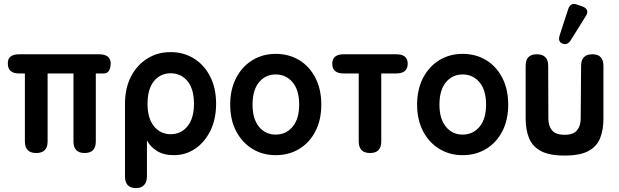

<svg xmlns="http://www.w3.org/2000/svg" viewBox="-20 -781 3161 980"><path d="M165 0Q107 0 107 -59V-406H78Q20 -406 20 -456Q18 -504 79 -504H485Q545 -504 545 -456Q543 -406 510 -406H469V-59Q469 0 412 0Q355 0 355 -59V-406H223V-59Q223 0 165 0Z M675 179Q618 179 618 120V-251Q618 -331 648.5 -390Q679 -449 731.5 -482Q784 -515 851 -515Q918 -515 970.5 -482Q1023 -449 1053 -390Q1083 -331 1083 -251Q1083 -172 1053.5 -113Q1024 -54 975.5 -21.5Q927 11 868 11Q814 11 779.5 -11.5Q745 -34 730 -65V120Q730 148 715.5 163.5Q701 179 675 179ZM851 -96Q904 -96 937 -136.5Q970 -177 970 -251Q970 -327 937 -367Q904 -407 851 -407Q799 -407 766 -367Q733 -327 733 -251Q733 -177 766 -136.5Q799 -96 851 -96Z M1387 11Q1321 11 1268.5 -21Q1216 -53 1185.5 -111Q1155 -169 1155 -247Q1155 -325 1185.5 -383.5Q1216 -442 1268.5 -474Q1321 -506 1387 -506Q1455 -506 1507.5 -474Q1560 -442 1590 -383.5Q1620 -325 1620 -247Q1620 -169 1590 -111Q1560 -53 1507.5 -21Q1455 11 1387 11ZM1387 -94Q1440 -94 1473.5 -134Q1507 -174 1507 -247Q1507 -321 1473.5 -361Q1440 -401 1387 -401Q1335 -401 1302 -361Q1269 -321 1269 -247Q1269 -174 1302 -134Q1335 -94 1387 -94Z M1869 0Q1811 0 1811 -59V-406H1734Q1676 -406 1676 -456Q1676 -504 1735 -504H2002Q2061 -504 2061 -456Q2061 -406 2002 -406H1926V-59Q1926 0 1869 0Z M2341 11Q2275 11 2222.5 -21Q2170 -53 2139.5 -111Q2109 -169 2109 -247Q2109 -325 2139.5 -383.5Q2170 -442 2222.5 -474Q2275 -506 2341 -506Q2409 -506 2461.5 -474Q2514 -442 2544 -383.5Q2574 -325 2574 -247Q2574 -169 2544 -111Q2514 -53 2461.5 -21Q2409 11 2341 11ZM2341 -94Q2394 -94 2427.5 -134Q2461 -174 2461 -247Q2461 -321 2427.5 -361Q2394 -401 2341 -401Q2289 -401 2256 -361Q2223 -321 2223 -247Q2223 -174 2256 -134Q2289 -94 2341 -94Z M2862 13Q2784 13 2741 -10Q2698 -33 2680.5 -75.5Q2663 -118 2663 -176V-445Q2663 -504 2720 -504Q2778 -504 2778 -445L2779 -176Q2779 -139 2797.5 -116Q2816 -93 2862 -93Q2907 -93 2925.5 -116Q2944 -139 2944 -176L2946 -445Q2946 -504 3004 -504Q3060 -504 3060 -445V-176Q3060 -118 3043 -75.5Q3026 -33 2983 -10Q2940 13 2862 13ZM2894 -577Q2877 -549 2852 -558Q2826 -567 2837 -602L2880 -734Q2892 -771 2927 -757L2953 -748Q2972 -741 2976.5 -728Q2981 -715 2970 -699Z"/></svg>

Font: Zen Maru Gothic
Style: Bold
Weight: 700
Designer: Yoshimichi Ohira
Foundry: Positype
Version: Version 1.001